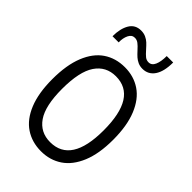

<svg xmlns="http://www.w3.org/2000/svg" viewBox="-236 -875 979 979"><g transform="rotate(45 254.0 -385.5)"><path d="M35.2 -288.6Q35.2 -390.1 62.7 -458.5Q90.3 -526.9 139.4 -560.1Q188.5 -593.3 254.4 -593.3Q318.8 -593.3 368.2 -560.1Q417.5 -526.9 445.6 -458.5Q473.6 -390.1 473.6 -288.6Q473.6 -189 445.6 -121.3Q417.5 -53.7 368.2 -20.5Q318.8 12.7 254.4 12.7Q189 12.7 139.6 -20.3Q90.3 -53.2 62.7 -120.8Q35.2 -188.5 35.2 -288.6ZM405.3 -288.6Q405.3 -528.3 254.4 -528.3Q183.6 -528.3 144.5 -470.7Q105.5 -413.1 105.5 -288.6Q105.5 -166.5 144.5 -109.9Q183.6 -53.2 254.4 -53.2Q405.3 -53.2 405.3 -288.6ZM239.3 -698.7Q222.7 -717.3 210.7 -726.3Q198.7 -735.4 184.1 -735.4Q162.6 -735.4 151.9 -712.9Q141.1 -690.4 142.1 -660.2H97.7Q97.7 -715.3 118.2 -749.8Q138.7 -784.2 180.7 -784.2Q200.2 -784.2 215.3 -777.1Q230.5 -770 241.5 -759.8Q252.4 -749.5 267.1 -732.9Q283.7 -713.9 295.2 -704.8Q306.6 -695.8 321.3 -695.8Q343.3 -695.8 354 -719.7Q364.7 -743.7 364.7 -784.2H411.1Q411.1 -719.2 387.7 -684.8Q364.3 -650.4 322.8 -650.4Q304.2 -650.4 289.6 -657.2Q274.9 -664.1 264.2 -673.6Q253.4 -683.1 239.3 -698.7Z"/></g></svg>

Font: Decalotype Light
Style: Regular
Weight: 300
Designer: Alfredo Marco Pradil
Foundry: Alfredo Marco Pradil
Version: Version 1.0